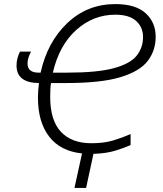

<svg xmlns="http://www.w3.org/2000/svg" viewBox="-20 -744 800 941"><path d="M345 177H402L438 10Q500 8 543 -5Q586 -18 620 -33V-87Q582 -70 536 -56Q490 -42 428 -42Q331 -42 278.5 -98Q226 -154 226 -269Q226 -292 227 -309Q228 -326 230 -337H304Q476 -337 571 -366Q666 -395 704.5 -446Q743 -497 743 -564Q743 -634 694 -679Q645 -724 545 -724Q408 -724 310 -631Q212 -538 179 -388H169Q115 -388 115 -433Q115 -449 120.5 -464.5Q126 -480 132 -491H78Q71 -478 66 -460Q61 -442 61 -423Q61 -338 171 -337Q166 -299 166 -265Q166 -146 221 -74.5Q276 -3 382 8ZM239 -388Q270 -522 353.5 -597Q437 -672 545 -672Q613 -672 647 -641.5Q681 -611 681 -562Q681 -511 650 -471.5Q619 -432 538.5 -410Q458 -388 311 -388Z"/></svg>

Font: Noto Sans UI Light
Style: Italic
Weight: 300
Italic angle: -12°
Designer: Monotype Design Team
Foundry: Monotype Imaging Inc.
Version: Version 1.901